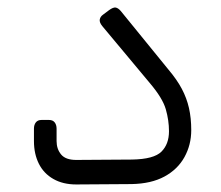

<svg xmlns="http://www.w3.org/2000/svg" viewBox="-20 -489 587 509"><path d="M182 0Q147 0 121.5 -14.5Q96 -29 83 -55Q70 -81 70 -115V-148Q70 -158 75 -164.5Q80 -171 90 -171H110Q120 -171 125 -164.5Q130 -158 130 -148V-115Q130 -94 142 -79.5Q154 -65 182 -65L330 -66Q388 -67 408 -87Q428 -107 428 -141Q428 -170 419.5 -199.5Q411 -229 377 -269L251 -420Q243 -430 244.5 -437.5Q246 -445 253 -450L269 -462Q280 -470 286.5 -469Q293 -468 300 -460L427 -304Q449 -278 462 -253.5Q475 -229 481 -202.5Q487 -176 487 -144Q487 -105 469 -72.5Q451 -40 416 -21Q381 -2 329 -1Z"/></svg>

Font: Rubik Light
Style: Italic
Weight: 300
Italic angle: -12°
Designer: Hubert and Fischer
Foundry: Hubert and Fischer
Version: Version 2.300;gftools[0.9.30]